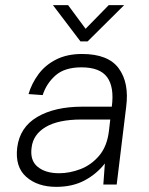

<svg xmlns="http://www.w3.org/2000/svg" viewBox="-20 -717 580 747"><path d="M293 -556 186 -697H245L313 -605L403 -697H463L321 -556ZM199 10Q126 10 82 -29Q38 -68 47 -143Q57 -222 125 -262Q193 -302 301 -302H415Q425 -378 397 -416.5Q369 -455 297 -455Q232 -455 196.5 -424Q161 -393 146 -347L91 -351Q103 -392 129.5 -428Q156 -464 198.5 -485.5Q241 -507 299 -507Q401 -507 442 -451Q483 -395 471 -302L434 1H382L388 -81Q356 -40 309 -15Q262 10 199 10ZM210 -43Q251 -43 293 -59Q335 -75 366 -111.5Q397 -148 404 -209L409 -252H297Q207 -252 158 -223Q109 -194 103 -143Q96 -93 126.5 -68Q157 -43 210 -43Z"/></svg>

Font: Haskoy Light
Style: Italic
Weight: 300
Designer: Ertekin Erdin
Foundry: Ertekin Erdin
Version: Version 2.000; ttfautohint (v1.8.4.7-5d5b)